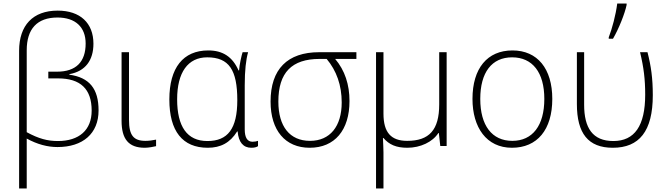

<svg xmlns="http://www.w3.org/2000/svg" viewBox="-20 -825 3772 1085"><path d="M88 240H131V-42C191 -9 249 6 305 6C448 6 537 -70 537 -201C537 -324 485 -387 372 -403V-406C463 -422 508 -485 508 -578C508 -695 433 -765 306 -765C166 -765 88 -682 88 -538ZM307 -28C249 -28 199 -41 131 -78V-541C131 -662 190 -726 305 -726C406 -726 464 -672 464 -579C464 -475 409 -420 303 -420H253V-382H308C435 -382 498 -322 498 -200C498 -90 427 -28 307 -28Z M798 10C820 10 850 4 862 1V-36C843 -32 822 -29 802 -29C735 -29 709 -60 709 -147V-530H667V-142C667 -40 706 10 798 10Z M1154 10C1227 10 1280 -18 1320 -82H1323C1328 -21 1355 10 1400 10C1417 10 1429 7 1438 1V-29C1429 -26 1419 -24 1407 -24C1378 -24 1363 -47 1363 -94V-343C1363 -427 1370 -488 1382 -530H1351C1345 -513 1333 -459 1331 -427H1328C1294 -504 1239 -540 1157 -540C1015 -540 937 -442 937 -263C937 -84 1011 10 1154 10ZM1152 -28C1037 -28 981 -110 981 -264C981 -416 1042 -501 1151 -501C1274 -501 1321 -430 1321 -259C1321 -97 1267 -28 1152 -28Z M1730 10C1872 10 1955 -90 1955 -254C1955 -347 1929 -427 1874 -492H1994V-530H1784C1604 -530 1509 -434 1509 -251C1509 -88 1592 10 1730 10ZM1732 -29C1617 -29 1553 -111 1553 -251C1553 -415 1629 -492 1786 -492H1826C1882 -425 1911 -343 1911 -246C1911 -111 1845 -29 1732 -29Z M2105 240H2147V36C2147 15 2145 -19 2144 -45H2147C2179 -8 2218 10 2282 10C2356 10 2425 -23 2457 -73H2460L2468 0H2504V-530H2462V-235C2462 -90 2405 -29 2281 -29C2190 -29 2147 -76 2147 -183V-530H2105Z M2873 10C3016 10 3101 -92 3101 -266C3101 -437 3017 -540 2876 -540C2734 -540 2650 -439 2650 -266C2650 -105 2729 10 2873 10ZM2875 -29C2760 -29 2694 -116 2694 -266C2694 -416 2759 -501 2874 -501C2989 -501 3056 -416 3056 -266C3056 -116 2990 -29 2875 -29Z M3420 -606H3444C3477 -663 3511 -748 3521 -797V-805H3468C3460 -741 3439 -663 3420 -614ZM3443 10C3592 10 3669 -83 3669 -287C3669 -384 3659 -452 3639 -530H3597C3618 -443 3626 -376 3626 -290C3626 -114 3566 -28 3446 -28C3329 -28 3281 -102 3281 -233V-530H3240V-237C3240 -71 3304 10 3443 10Z"/></svg>

Font: Kathrein 35 Thin
Style: Regular
Weight: 250
Designer: Lazydogs Typefoundry, based on Open Sans by Ascender Corporation
Foundry: Lazydogs Typefoundry
Version: Version 1.003;PS 001.003;hotconv 1.0.88;makeotf.lib2.5.64775